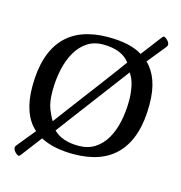

<svg xmlns="http://www.w3.org/2000/svg" viewBox="-119 -840 987 1046"><g transform="rotate(15 374.0 -317.0)"><path d="M80 99.1Q76.4 99.1 68.6 93.7Q60.9 88.3 54.1 79.2Q47.4 70.1 47.4 61.2Q47.4 53.2 57 42.9L137.3 -55.5Q95.7 -91.5 75 -149.7Q54.4 -207.8 54.4 -285.7Q54.4 -378.8 76 -447.4Q97.6 -516 139.7 -561.6Q181.7 -607.1 243.7 -629.6Q305.6 -652 386.3 -652Q446.2 -652 494 -641.8Q541.9 -631.6 578.2 -609.1L663.8 -721.1Q673 -733.3 677.3 -733.3Q680.9 -733.3 688.7 -727.9Q696.4 -722.5 703.2 -713.9Q710 -705.3 710 -695.4Q710 -687.4 700.3 -677.1L620 -577.9Q657.3 -542.6 677 -487.1Q696.7 -431.7 696.7 -353.6Q696.7 -260.6 675.1 -192.1Q653.5 -123.6 611.4 -77.8Q569.4 -31.9 507.4 -9.4Q445.4 13 364.4 13Q310.8 13 264.8 3.8Q218.8 -5.4 179.1 -25.7L93.5 86.9Q84.3 99.1 80 99.1ZM210.7 -131.1Q235.2 -163.7 267.9 -207.7Q300.6 -251.7 337.3 -300Q373.9 -348.3 408.9 -394.8Q443.9 -441.2 473 -480.6Q502.2 -520 520.2 -544.7Q497.9 -575.1 459.8 -590.6Q421.7 -606.2 368.7 -605.9Q316.9 -605.9 279.1 -580.5Q241.2 -555.2 216.4 -511.6Q191.5 -468 179.2 -411Q166.9 -354 166.9 -290.4Q166.9 -227.1 182.1 -189.5Q197.3 -151.9 210.7 -131.1ZM380 -37.9Q433.8 -37.9 472.4 -62.8Q510.9 -87.6 535.8 -131.2Q560.6 -174.8 572.2 -230.8Q583.8 -286.7 583.8 -348.5Q583.8 -388 575.5 -428Q567.3 -467.9 546.9 -496.3Q523.8 -465.5 492 -423.1Q460.1 -380.6 423.6 -332.4Q387.1 -284.3 351.9 -237.3Q316.7 -190.3 287.1 -151.1Q257.4 -111.8 238.7 -86.4Q264 -61.4 299.7 -49.6Q335.5 -37.9 380 -37.9Z"/></g></svg>

Font: Briem Hand Thin
Style: Regular
Weight: 100
Designer: Gunnlaugur SE Briem, Eben Sorkin
Foundry: Sorkin Type Co.
Version: Version 1.003